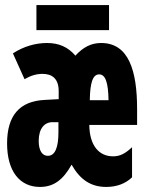

<svg xmlns="http://www.w3.org/2000/svg" viewBox="-20 -729 570 759"><path d="M124 -610H411V-709H124ZM138 10C193 10 230 -19 263 -78C297 -18 340 10 400 10C441 10 476 -3 502 -28V-147C476 -123 456 -111 427 -111C371 -111 334 -154 333 -235H522V-298C522 -449 489 -559 380 -559C341 -559 309 -543 278 -509C249 -543 213 -559 166 -559C121 -559 74 -546 31 -518L77 -416C101 -430 124 -437 148 -437C185 -437 212 -419 212 -369V-337L156 -334C58 -329 8 -273 8 -162C8 -52 58 10 138 10ZM409 -333H335C336 -400 346 -435 372 -435C397 -435 408 -402 409 -333ZM169 -113C148 -113 133 -132 133 -172C133 -221 156 -246 187 -246H211V-206C211 -149 199 -113 169 -113Z"/></svg>

Font: Noto Sans Mono Condensed ExtraBold
Style: Regular
Weight: 800
Width: 3
Designer: Monotype Design Team
Foundry: Monotype Imaging Inc.
Version: Version 2.014